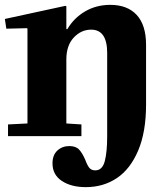

<svg xmlns="http://www.w3.org/2000/svg" viewBox="-22 -560 681 790"><path d="M11 -48 91 -52V-442L89 -444L4 -442L-2 -482L247 -536L251 -534V-440H255Q282 -486 328 -513Q374 -540 432 -540Q502 -540 540.5 -498.5Q579 -457 579 -375V-130Q579 -17 546.5 59.5Q514 136 458.5 173Q403 210 331 210Q271 210 232.5 184.5Q194 159 194 112Q194 78 214 59.5Q234 41 263 41Q290 41 303.5 55.5Q317 70 329 98Q337 120 345.5 130.5Q354 141 370 141Q399 141 409 103.5Q419 66 419 0V-342Q419 -438 353 -438Q312 -438 281.5 -405.5Q251 -373 251 -315V-52L313 -48V0H11Z"/></svg>

Font: Minipax
Style: Bold
Weight: 700
Designer: Raphaël Ronot, Igor Stepanchenko (Cyrillic)
Foundry: steppetype
Version: Version 1.002